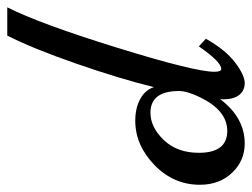

<svg xmlns="http://www.w3.org/2000/svg" viewBox="-103 -586 697 531"><g transform="rotate(-90 245.5 -320.5)"><path d="M236.8 -60.1Q185.5 7.8 114.3 7.8Q66.4 7.8 33.2 -27.1Q0 -62 0 -116.2Q0 -189 54.7 -241.9Q109.4 -294.9 177.2 -294.9Q212.4 -294.9 237.5 -281Q262.7 -267.1 270 -243.2Q292.5 -335.4 334.7 -457.3Q377 -579.1 412.6 -648.9H490.7Q445.3 -559.1 378.9 -344.5Q312.5 -129.9 312.5 -76.2Q312.5 -57.1 320.3 -57.1Q339.8 -57.1 382.8 -119.1L403.8 -99.6Q373 -44.9 337.9 -18.6Q302.7 7.8 281.5 7.8Q260.3 7.8 248.3 -7.6Q236.3 -22.9 236.3 -52.2Q236.3 -53.2 236.6 -55.9Q236.8 -58.6 236.8 -60.1ZM88.4 -119.1Q88.4 -40.5 148.9 -40.5Q205.6 -40.5 242.2 -116.2Q259.3 -151.9 259.3 -173.8Q259.3 -252.9 199.2 -252.9Q159.2 -252.9 123.8 -216.1Q88.4 -179.2 88.4 -119.1Z"/></g></svg>

Font: Niconne
Style: Regular
Weight: 400
Designer: Vernon Adams
Foundry: Vernon Adams
Version: Version 1.002